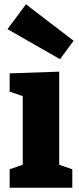

<svg xmlns="http://www.w3.org/2000/svg" viewBox="-20 -875 368 895"><path d="M256 -541V-107L317 -86V0H25V-86L86 -107V-427L25 -448V-533ZM15 -739 101 -855 323 -685 260 -599Z"/></svg>

Font: Bitter Pro ExtraBold
Style: Regular
Weight: 800
Designer: Sol Matas, and Bitter project Authors
Foundry: Sol Matas
Version: Version 1.010